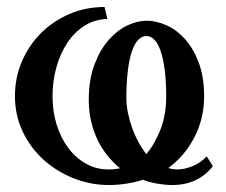

<svg xmlns="http://www.w3.org/2000/svg" viewBox="-20 -514 644 546"><path d="M452.6 -239.3Q452.6 -284.2 448.2 -316.7Q443.8 -349.1 436.3 -370.4Q428.7 -391.6 418.5 -401.6Q408.2 -411.6 396.5 -411.6Q384.3 -411.6 373.8 -401.4Q363.3 -391.1 355.7 -369.6Q348.1 -348.1 343.8 -314.9Q339.4 -281.7 339.4 -235.8Q339.4 -213.9 344 -191.9Q348.6 -169.9 356.2 -148.9Q363.8 -127.9 374 -109.4Q384.3 -90.8 396 -75.7Q419.9 -103.5 436.3 -145.5Q452.6 -187.5 452.6 -239.3ZM288.6 -32.2Q307.1 -32.2 321.3 -35.6Q301.8 -51.3 285.4 -71.8Q269 -92.3 257.3 -116.7Q245.6 -141.1 239 -169.4Q232.4 -197.8 232.4 -229.5Q232.4 -287.6 248.5 -330.1Q264.6 -372.6 289.1 -400.4Q313.5 -428.2 342.3 -441.7Q371.1 -455.1 396.5 -455.1Q423.8 -455.1 452.9 -442.4Q481.9 -429.7 505.9 -403.1Q529.8 -376.5 545.2 -335.9Q560.5 -295.4 560.5 -239.7Q560.5 -208.5 553.5 -179.2Q546.4 -149.9 533 -123.8Q519.5 -97.7 500.7 -75.4Q481.9 -53.2 458.5 -36.1Q471.7 -32.2 484.9 -32.2Q504.4 -32.2 527.3 -41.5Q550.3 -50.8 567.9 -69.3L585.4 -41.5Q543 12.2 469.7 12.2Q451.2 12.2 427.7 8.3Q404.3 4.4 386.2 -2.9Q365.7 4.4 339.4 8.3Q313 12.2 290 12.2Q237.3 12.2 189 -7.1Q140.6 -26.4 103.5 -60.1Q66.4 -93.8 44.4 -140.1Q22.5 -186.5 22.5 -240.7Q22.5 -293 42.2 -339.1Q62 -385.3 96.4 -419.7Q130.9 -454.1 177.2 -474.1Q223.6 -494.1 277.3 -494.1L285.2 -460Q249 -459 220.2 -440.7Q191.4 -422.4 171.4 -392.1Q151.4 -361.8 140.4 -322.8Q129.4 -283.7 129.4 -240.7Q129.4 -197.3 141.1 -159.4Q152.8 -121.6 174.1 -93.3Q195.3 -64.9 224.4 -48.6Q253.4 -32.2 288.6 -32.2Z"/></svg>

Font: Charis SIL CyrE
Style: Regular
Weight: 400
Foundry: SIL International
Version: Version 5.000